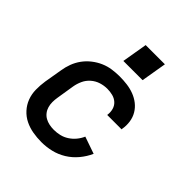

<svg xmlns="http://www.w3.org/2000/svg" viewBox="-205 -872 1010 1010"><g transform="rotate(45 300.0 -366.5)"><path d="M268 8Q235 8 203.5 2.5Q172 -3 144.5 -16.5Q117 -30 96 -53Q75 -76 64 -105Q53 -134 52.5 -166.5Q52 -199 57 -232L74 -332Q78 -359 88 -386Q98 -413 115 -436.5Q132 -460 155.5 -478.5Q179 -497 205.5 -508.5Q232 -520 260 -524Q288 -528 315 -528Q343 -528 370.5 -524.5Q398 -521 423 -511.5Q448 -502 468.5 -486Q489 -470 502.5 -447.5Q516 -425 520 -397.5Q524 -370 519 -342Q519 -341 519 -340Q519 -339 519 -338H412Q412 -339 412 -339.5Q412 -340 412 -340Q415 -361 409.5 -380.5Q404 -400 389.5 -413Q375 -426 355.5 -431Q336 -436 315 -436Q291 -436 267 -428.5Q243 -421 223.5 -404Q204 -387 193.5 -364Q183 -341 179 -317L163 -217Q160 -199 160 -182Q160 -165 164.5 -149Q169 -133 179 -120Q189 -107 203 -99Q217 -91 234 -87.5Q251 -84 268 -84Q290 -84 311.5 -89Q333 -94 352.5 -106.5Q372 -119 387 -137Q402 -155 411 -176L506 -143Q491 -109 466 -79Q441 -49 408.5 -29Q376 -9 340 -0.5Q304 8 268 8ZM271 -599 295 -741H438L414 -599Z"/></g></svg>

Font: Iosevka SS04 Semibold Extended
Style: Italic
Weight: 600
Width: 7
Italic angle: -9°
Monospace: yes
Designer: Belleve Invis
Foundry: Belleve Invis
Version: Version 19.0.0; ttfautohint (v1.8.4)